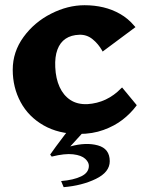

<svg xmlns="http://www.w3.org/2000/svg" viewBox="-20 -516 577 754"><path d="M30 -242Q30 -312.5 72.5 -370.8Q115 -429 180.5 -462.2Q246 -495.5 312 -495.5Q351 -495.5 385.8 -487.2Q420.5 -479 451.8 -461.2Q483 -443.5 507 -415L512 -409.5L383 -313.5Q382.5 -315.5 381 -317.5Q365.5 -344.5 343 -362.5Q320.5 -380.5 291.5 -379.5Q259.5 -378.5 237.8 -364Q216 -349.5 205.5 -321.2Q195 -293 197 -252Q199 -207.5 214 -174.5Q229 -141.5 256.2 -123.5Q283.5 -105.5 323 -107Q362 -109.5 395.2 -125.2Q428.5 -141 455.5 -169Q456.5 -169.5 459.5 -172.5L517 -103L515 -100Q493 -70.5 461.5 -46Q430 -21.5 386.8 -5.8Q343.5 10 290.5 10Q210 10 151 -23.8Q92 -57.5 61 -115Q30 -172.5 30 -242ZM329 135Q329 121 314.5 107.5Q300 94 267.5 90Q235 86 183 99L177 91L200 59Q217 36 234.5 13Q252 -10 262 -20H328L256 59Q318 42 364.5 55Q411 68 411 117Q411 160 356.5 186.5Q302 213 230 219L220 195Q269 191 299 176.5Q329 162 329 135Z"/></svg>

Font: TMT Limkin
Style: Regular
Weight: 400
Designer: Gabriel Drozdov
Version: Version 1.000;Glyphs 3.1.2 (3151)